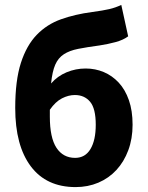

<svg xmlns="http://www.w3.org/2000/svg" viewBox="-20 -750 601 782"><path d="M288 12Q169 12 105.5 -72.5Q42 -157 42 -310Q42 -422 65 -493.5Q88 -565 129.5 -608Q171 -651 228.5 -671.5Q286 -692 355 -701Q400 -707 425.5 -713Q451 -719 474 -730L502 -602Q482 -587 450.5 -578.5Q419 -570 386 -565Q334 -558 298.5 -551Q263 -544 240 -529Q217 -514 205 -486.5Q193 -459 188 -410Q214 -440 251 -455.5Q288 -471 329 -471Q368 -471 402.5 -456.5Q437 -442 463.5 -413.5Q490 -385 505 -342Q520 -299 520 -242Q520 -185 502.5 -138Q485 -91 454 -57.5Q423 -24 380.5 -6Q338 12 288 12ZM286 -107Q327 -107 348.5 -143Q370 -179 370 -242Q370 -308 347 -335.5Q324 -363 285 -363Q259 -363 232.5 -349.5Q206 -336 183 -303V-275Q183 -189 210 -148Q237 -107 286 -107Z"/></svg>

Font: TT Toshiba Sans
Style: Bold
Weight: 700
Designer: Paul D. Hunt
Foundry: Toshiba Corporation
Version: Version 2.020;PS 2.000;hotconv 1.0.86;makeotf.lib2.5.63406